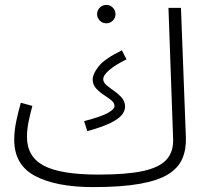

<svg xmlns="http://www.w3.org/2000/svg" viewBox="-20 -742 834 783"><path d="M360 21Q210 21 124 -24Q38 -69 38 -172Q38 -208 46.5 -248.5Q55 -289 65 -323L112 -310Q105 -285 97.5 -250.5Q90 -216 90 -184Q90 -103 158.5 -66.5Q227 -30 382 -30Q496 -30 563 -44.5Q630 -59 659 -91Q688 -123 686 -176L667 -710H718L738 -183Q740 -134 724 -96Q708 -58 667 -32Q626 -6 551 7.5Q476 21 360 21ZM336 -207 323 -248Q395 -267 421 -282Q447 -297 447 -309Q447 -323 433.5 -333.5Q420 -344 402.5 -355.5Q385 -367 371.5 -382Q358 -397 358 -418Q358 -440 381.5 -470.5Q405 -501 477 -537L496 -500Q453 -479 427 -457.5Q401 -436 401 -419Q401 -406 414.5 -394.5Q428 -383 445.5 -371Q463 -359 476.5 -343.5Q490 -328 490 -307Q490 -290 477 -273.5Q464 -257 430.5 -240.5Q397 -224 336 -207ZM414 -647Q398 -647 387 -658Q376 -669 376 -684Q376 -700 387 -711Q398 -722 414 -722Q429 -722 440 -711Q451 -700 451 -684Q451 -669 440 -658Q429 -647 414 -647Z"/></svg>

Font: Noto Sans Arabic SemCond Light
Style: Regular
Weight: 300
Width: 4
Designer: Monotype Design Team, Nadine Chahine, Nizar Qandah and Khaled Hosny
Foundry: Monotype Imaging Inc.
Version: Version 2.012; ttfautohint (v1.8.4.7-5d5b)